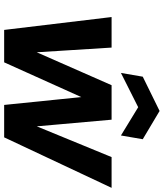

<svg xmlns="http://www.w3.org/2000/svg" viewBox="48 -836 788 924"><g transform="rotate(90 442.0 -374.0)"><path d="M124 0 62 -517H209L233 -135H222L390 -517H556L590 -135H579L736 -517H884L641 0H485L445 -393H457L280 0ZM331 -562 349 -667 514 -748 650 -667 632 -562 496 -645Z"/></g></svg>

Font: DM Sans 11pt Black
Style: Italic
Weight: 900
Italic angle: -10°
Version: Version 4.004;gftools[0.9.30]